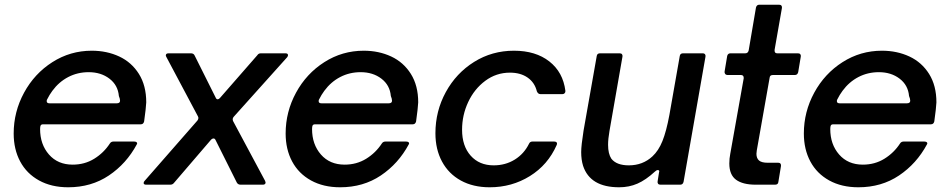

<svg xmlns="http://www.w3.org/2000/svg" viewBox="-20 -783 4025 814"><path d="M38 -217Q38 -309 82 -390Q126 -471 202 -519.5Q278 -568 369 -568Q433 -568 485.5 -543.5Q538 -519 569 -469.5Q600 -420 600 -349Q599 -325 591 -268Q588 -256 577 -256H164Q155 -256 152.5 -251.5Q150 -247 150 -236Q150 -171 187.5 -128Q225 -85 288 -85Q339 -85 379.5 -110Q420 -135 446 -175Q451 -183 462 -183H548Q556 -183 559.5 -179.5Q563 -176 560 -171Q516 -89 441.5 -39Q367 11 269 11Q198 11 145.5 -18Q93 -47 65.5 -98.5Q38 -150 38 -217ZM475 -345Q489 -345 489 -356Q489 -364 484 -376Q480 -422 444 -449.5Q408 -477 356 -477Q309 -477 269.5 -456.5Q230 -436 202 -398Q190 -382 179 -360Q178 -358 178 -354Q178 -345 190 -345Z M718 -8Q712 0 702 0H600Q589 0 589 -7Q589 -12 593 -16L817 -272Q824 -282 819 -290L685 -542Q683 -546 683 -548Q683 -557 695 -557H789Q801 -557 805 -548L894 -370Q897 -362 903 -362Q907 -362 912 -367L1071 -549Q1076 -557 1086 -557H1190Q1201 -557 1201 -549Q1201 -546 1198 -541L971 -288Q964 -280 968 -270L1104 -16Q1106 -10 1106 -9Q1106 -5 1103 -2.5Q1100 0 1095 0H1000Q989 0 984 -9L894 -189Q891 -196 885 -196Q880 -196 875 -191Z M1191 -217Q1191 -309 1235 -390Q1279 -471 1355 -519.5Q1431 -568 1522 -568Q1586 -568 1638.5 -543.5Q1691 -519 1722 -469.5Q1753 -420 1753 -349Q1752 -325 1744 -268Q1741 -256 1730 -256H1317Q1308 -256 1305.5 -251.5Q1303 -247 1303 -236Q1303 -171 1340.5 -128Q1378 -85 1441 -85Q1492 -85 1532.5 -110Q1573 -135 1599 -175Q1604 -183 1615 -183H1701Q1709 -183 1712.5 -179.5Q1716 -176 1713 -171Q1669 -89 1594.5 -39Q1520 11 1422 11Q1351 11 1298.5 -18Q1246 -47 1218.5 -98.5Q1191 -150 1191 -217ZM1628 -345Q1642 -345 1642 -356Q1642 -364 1637 -376Q1633 -422 1597 -449.5Q1561 -477 1509 -477Q1462 -477 1422.5 -456.5Q1383 -436 1355 -398Q1343 -382 1332 -360Q1331 -358 1331 -354Q1331 -345 1343 -345Z M1826 -218Q1826 -312 1870 -392.5Q1914 -473 1990 -520.5Q2066 -568 2159 -568Q2251 -568 2309 -522.5Q2367 -477 2377 -398V-396Q2377 -391 2373.5 -387.5Q2370 -384 2365 -384H2271Q2261 -384 2256 -396Q2247 -433 2217 -454Q2187 -475 2142 -475Q2084 -475 2037.5 -440.5Q1991 -406 1965 -350.5Q1939 -295 1939 -233Q1939 -164 1975.5 -123Q2012 -82 2073 -82Q2123 -82 2162.5 -106.5Q2202 -131 2223 -174Q2227 -183 2238 -183H2329Q2337 -183 2340 -179Q2343 -175 2340 -168Q2303 -84 2226.5 -36.5Q2150 11 2056 11Q1986 11 1934 -17.5Q1882 -46 1854 -98Q1826 -150 1826 -218Z M2452 -80Q2444 -106 2444 -138Q2444 -166 2454 -229L2510 -546Q2512 -557 2524 -557H2607Q2614 -557 2617 -553Q2620 -549 2619 -543L2564 -228Q2558 -194 2558 -169Q2558 -131 2572 -110Q2594 -82 2646 -82Q2705 -82 2746 -120Q2772 -144 2788.5 -185Q2805 -226 2818 -296L2862 -546Q2864 -557 2876 -557H2960Q2966 -557 2969 -553Q2972 -549 2971 -543L2878 -12Q2875 0 2864 0H2780Q2773 0 2770 -4Q2767 -8 2768 -14L2774 -52L2775 -56Q2775 -62 2769 -62Q2763 -62 2756 -55Q2718 -20 2682.5 -4.5Q2647 11 2605 11Q2482 11 2452 -80Z M3280 -12Q3279 0 3266 0H3184Q3129 0 3100.5 -21Q3072 -42 3072 -90Q3072 -111 3076 -131L3133 -451V-453Q3133 -465 3121 -465H3064Q3058 -465 3054.5 -469.5Q3051 -474 3052 -480L3063 -546Q3066 -557 3077 -557H3140Q3151 -557 3154 -569L3185 -751Q3188 -763 3199 -763H3283Q3290 -763 3293 -759Q3296 -755 3295 -749L3264 -572V-568Q3264 -557 3275 -557H3363Q3370 -557 3373 -553Q3376 -549 3375 -543L3364 -477Q3361 -465 3350 -465H3257Q3244 -465 3243 -454L3193 -171Q3187 -140 3187 -131Q3187 -112 3198 -102.5Q3209 -93 3235 -93H3280Q3286 -93 3289 -89Q3292 -85 3291 -79Z M3388 -217Q3388 -309 3432 -390Q3476 -471 3552 -519.5Q3628 -568 3719 -568Q3783 -568 3835.5 -543.5Q3888 -519 3919 -469.5Q3950 -420 3950 -349Q3949 -325 3941 -268Q3938 -256 3927 -256H3514Q3505 -256 3502.5 -251.5Q3500 -247 3500 -236Q3500 -171 3537.5 -128Q3575 -85 3638 -85Q3689 -85 3729.5 -110Q3770 -135 3796 -175Q3801 -183 3812 -183H3898Q3906 -183 3909.5 -179.5Q3913 -176 3910 -171Q3866 -89 3791.5 -39Q3717 11 3619 11Q3548 11 3495.5 -18Q3443 -47 3415.5 -98.5Q3388 -150 3388 -217ZM3825 -345Q3839 -345 3839 -356Q3839 -364 3834 -376Q3830 -422 3794 -449.5Q3758 -477 3706 -477Q3659 -477 3619.5 -456.5Q3580 -436 3552 -398Q3540 -382 3529 -360Q3528 -358 3528 -354Q3528 -345 3540 -345Z"/></svg>

Font: Open Sauce Two Medium Italic
Style: Regular
Weight: 500
Italic angle: -10°
Designer: Alfredo Marco Pradil
Foundry: Creative Sauce Fz LLC
Version: Version 1.477